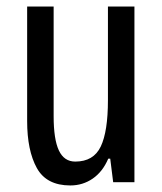

<svg xmlns="http://www.w3.org/2000/svg" viewBox="-20 -557 496 587"><path d="M391 -537V0H326L317 -72H311Q294 -32 263.5 -11Q233 10 195 10Q122 10 92.5 -43.5Q63 -97 63 -187V-537H144V-202Q144 -131 160 -97Q176 -63 210 -63Q266 -63 288 -109Q310 -155 310 -251V-537Z"/></svg>

Font: Noto Sans Khmer ExtraCondensed
Style: Regular
Weight: 400
Width: 2
Designer: Danh Hong and the Monotype Design Team
Foundry: Monotype Imaging Inc.
Version: Version 2.004; ttfautohint (v1.8.4.7-5d5b)